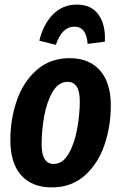

<svg xmlns="http://www.w3.org/2000/svg" viewBox="-20 -799 527 835"><path d="M25 -190Q25 -280 53 -361.5Q81 -443 139.5 -494.5Q198 -546 283 -546Q368 -546 415 -492.5Q462 -439 462 -340Q462 -251 434.5 -169.5Q407 -88 349 -36Q291 16 205 16Q119 16 72 -37Q25 -90 25 -190ZM327 -359Q327 -443 274 -443Q234 -443 208.5 -399Q183 -355 172 -292.5Q161 -230 161 -172Q161 -86 213 -86Q253 -86 278.5 -130.5Q304 -175 315.5 -238Q327 -301 327 -359ZM151 -622Q168 -693 210 -736Q252 -779 314 -779Q378 -779 409 -734.5Q440 -690 436 -618L361 -608Q356 -683 304 -683Q249 -683 223 -604Z"/></svg>

Font: Fira Sans Extra Condensed SemiBold
Style: Italic
Weight: 600
Width: 3
Italic angle: -8°
Designer: Carrois Corporate & Edenspiekermann AG
Foundry: Carrois Corporate GbR & Edenspiekermann AG
Version: Version 4.203